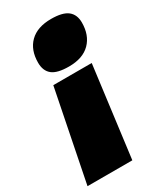

<svg xmlns="http://www.w3.org/2000/svg" viewBox="-219 -627 740 883"><g transform="rotate(-30 151.0 -185.0)"><path d="M272 -291 210 190H-28L68 -291ZM326 -475Q326 -408 287 -368.5Q248 -329 174 -329Q112 -329 85.5 -350.5Q59 -372 59 -415Q59 -483 98.5 -521.5Q138 -560 211 -560Q272 -560 299 -538.5Q326 -517 326 -475Z"/></g></svg>

Font: Georama Expanded Black
Style: Italic
Weight: 900
Width: 7
Italic angle: -9°
Designer: Jean-Baptiste Levee
Foundry: Production Type
Version: Version 1.000